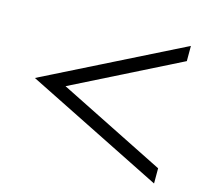

<svg xmlns="http://www.w3.org/2000/svg" viewBox="-84 -662 780 732"><g transform="rotate(15 305.5 -296.5)"><path d="M583 -508 161 -296 583 -85V-25L40 -296L583 -568Z"/></g></svg>

Font: Pochaevsk
Style: Regular
Weight: 400
Version: Version 1.210; ttfautohint (v1.8.4.7-5d5b)